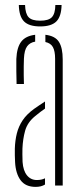

<svg xmlns="http://www.w3.org/2000/svg" viewBox="-20 -744 328 770"><path d="M40.5 -93.5Q40 -108 39.5 -121Q39 -134 39.5 -148Q40.5 -180.5 47.5 -208.8Q54.5 -237 70.8 -261.5Q87 -286 117.5 -308Q127.5 -315 138.2 -322.2Q149 -329.5 160.5 -337V-308.5Q151.5 -302.5 141.8 -295Q132 -287.5 120.5 -278Q90 -253 80.8 -219.8Q71.5 -186.5 70 -148Q69.5 -140 69.8 -125Q70 -110 70.5 -94.5Q73 -59.5 88.2 -40.8Q103.5 -22 128 -22Q147 -22 160.5 -29V-4Q145.5 5.5 123 5.5Q82.5 5.5 62.8 -21Q43 -47.5 40.5 -93.5ZM46.5 -407Q46 -432 45.5 -459.2Q45 -486.5 45.5 -507.5Q47.5 -554 65.2 -577Q83 -600 121 -604.5V-577Q100 -573.5 88.8 -558.2Q77.5 -543 76 -509Q75.5 -495.5 75.2 -478.2Q75 -461 75.2 -442.5Q75.5 -424 76 -407ZM201 0V-508.5Q201 -539 192.2 -555Q183.5 -571 162 -575.5V-604.5Q201 -600 216.2 -576.2Q231.5 -552.5 231.5 -505.5V0ZM141 -638Q96.5 -638 76.5 -658Q56.5 -678 55.5 -724H80.5Q81.5 -689.5 94.5 -675.2Q107.5 -661 141 -661Q175 -661 188.2 -675.2Q201.5 -689.5 202 -724H227Q226 -678 206 -658Q186 -638 141 -638Z"/></svg>

Font: Big Shoulders Stencil Display Thin ExtraLight
Style: Regular
Weight: 250
Version: Version 2.001